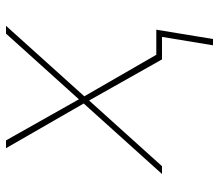

<svg xmlns="http://www.w3.org/2000/svg" viewBox="-65 -495 730 640"><g transform="rotate(-90 300.0 -175.0)"><path d="M490 170H469L497 0H422L285 -243L66 0H40L275 -261L126 -520H152L289 -277L508 -520H534L299 -259L438 -18V-19H521Z"/></g></svg>

Font: Iosevka Thin Extended Oblique
Style: Regular
Weight: 100
Width: 7
Italic angle: -9°
Monospace: yes
Designer: Belleve Invis
Foundry: Belleve Invis
Version: Version 32.5.0; ttfautohint (v1.8.4)